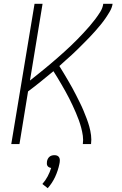

<svg xmlns="http://www.w3.org/2000/svg" viewBox="-20 -755 640 1006"><path d="M39 0 161 -735H203L137 -333Q156 -348 174 -362.5Q192 -377 210.5 -392Q229 -407 246.5 -422Q264 -437 282 -452.5Q300 -468 317.5 -484Q335 -500 352 -516Q369 -532 385.5 -549Q402 -566 418 -583Q434 -600 449.5 -618Q465 -636 479 -654.5Q493 -673 505.5 -693Q518 -713 521 -735H570Q567 -715 556 -696Q545 -677 533 -659.5Q521 -642 507 -625Q493 -608 478.5 -591.5Q464 -575 449 -559.5Q434 -544 418.5 -528.5Q403 -513 387.5 -497.5Q372 -482 356 -467.5Q340 -453 323.5 -438.5Q307 -424 291 -409Q303 -390 314 -371.5Q325 -353 336.5 -333.5Q348 -314 358.5 -295Q369 -276 379 -256Q389 -236 399 -216Q409 -196 417.5 -175.5Q426 -155 434 -134Q442 -113 448 -91.5Q454 -70 457 -46.5Q460 -23 457 0H414Q417 -22 414 -43.5Q411 -65 405.5 -85.5Q400 -106 393 -125.5Q386 -145 377.5 -164.5Q369 -184 360.5 -202.5Q352 -221 342.5 -239.5Q333 -258 323 -276Q313 -294 302.5 -312Q292 -330 281.5 -347.5Q271 -365 260 -382Q227 -355 194 -328Q161 -301 127 -276L82 0ZM230 231 202 209Q218 191 229.5 169.5Q241 148 248 125Q242 124 237 121.5Q232 119 229 114.5Q226 110 225.5 104Q225 98 226 92Q227 85 230 78.5Q233 72 238.5 67Q244 62 251 60Q258 58 265 58Q272 58 278 60Q284 62 288 67Q292 72 293 78.5Q294 85 293 92V94L291 105Q284 139 269 171.5Q254 204 230 231Z"/></svg>

Font: Iosevka Curly XLtExObl
Style: Regular
Weight: 200
Width: 7
Italic angle: -9°
Monospace: yes
Designer: Belleve Invis
Foundry: Belleve Invis
Version: Version 11.0.1; ttfautohint (v1.8.3)